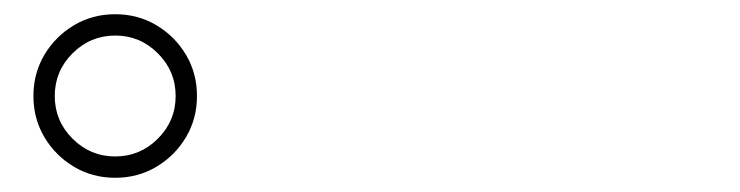

<svg xmlns="http://www.w3.org/2000/svg" viewBox="-20 -862 1040 270"><path d="M142 -612Q110 -612 84 -627.5Q58 -643 42.5 -669Q27 -695 27 -727Q27 -759 42.5 -785Q58 -811 84 -826.5Q110 -842 142 -842Q174 -842 200 -826.5Q226 -811 241.5 -785Q257 -759 257 -727Q257 -695 241.5 -669Q226 -643 200 -627.5Q174 -612 142 -612ZM142 -642Q177 -642 202 -667Q227 -692 227 -727Q227 -762 202 -787Q177 -812 142 -812Q107 -812 82 -787Q57 -762 57 -727Q57 -692 82 -667Q107 -642 142 -642Z"/></svg>

Font: Noto Serif KR ExtraLight
Style: Regular
Weight: 200
Designer: Ryoko NISHIZUKA 西塚涼子 (kana & ideographs); Frank Grießhammer (Latin, Greek & Cyrillic); Wenlong ZHANG 张文龙 (bopomofo); San
Foundry: Adobe
Version: Version 2.002-H1;hotconv 1.1.0;makeotfexe 2.6.0